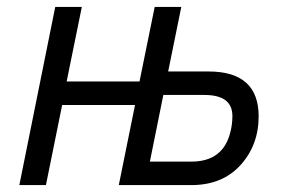

<svg xmlns="http://www.w3.org/2000/svg" viewBox="-20 -536 819 556"><path d="M36 0 140 -516H217L173 -300H384L428 -516H505L467 -329H584Q729 -329 729 -199Q729 -116 676.5 -58Q624 0 534 0H324L371 -232H160L113 0ZM414 -68H534Q626 -68 647 -153Q653 -176 653 -200Q653 -261 572 -261H453Z"/></svg>

Font: Aneliza
Style: Italic
Weight: 400
Italic angle: -11.31°
Designer: Mike Abbink, Paul van der Laan, Pieter van Rosmalen
Foundry: Bold Monday
Version: Version 3.0